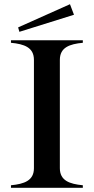

<svg xmlns="http://www.w3.org/2000/svg" viewBox="-20 -891 445 911"><path d="M32 -12V0H373V-12C310 -18 264 -34 264 -93V-607C264 -666 310 -682 373 -688V-700H32V-688C95 -682 141 -666 141 -607V-93C141 -34 95 -18 32 -12ZM331 -821 312 -871 66 -761 72 -740Z"/></svg>

Font: Sprat Medium
Style: Regular
Weight: 500
Designer: Ethan Nakache
Foundry: Collletttivo
Version: Version 2.000;Glyphs 3.2 (3217)